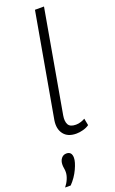

<svg xmlns="http://www.w3.org/2000/svg" viewBox="-211 -782 657 1100"><g transform="rotate(-20 117.5 -232.0)"><path d="M147 8Q95 8 70.5 -24Q46 -56 54 -107L166 -740H221L111 -116Q105 -81 116 -61Q127 -41 162 -41Q178 -41 193 -46Q208 -51 218 -57L226 -15Q211 -4 189 2Q167 8 147 8ZM-20 276Q-4 256 5 234Q14 212 14 193Q14 181 12 170Q10 159 10 149Q10 125 22 110Q34 95 53 95Q86 95 86 133Q86 158 66.5 200Q47 242 14 276Z"/></g></svg>

Font: Livvic Light
Style: Italic
Weight: 300
Italic angle: -10°
Designer: Jacques Le Bailly, Baron von Fonthausen
Version: Version 1.001; ttfautohint (v1.8.2)